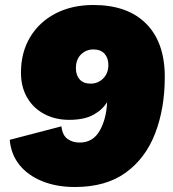

<svg xmlns="http://www.w3.org/2000/svg" viewBox="-20 -736 691 769"><path d="M280 13Q206 13 148.5 -10.5Q91 -34 57.5 -76Q24 -118 19 -176L226 -230Q230 -194 250.5 -179.5Q271 -165 299 -165Q352 -165 379 -212Q406 -259 409 -327Q391 -297 354.5 -276.5Q318 -256 257 -256Q201 -256 157 -279.5Q113 -303 88.5 -345.5Q64 -388 64 -445Q64 -526 100.5 -587Q137 -648 202.5 -682Q268 -716 354 -716Q491 -716 565.5 -641Q640 -566 640 -428Q640 -302 601.5 -202Q563 -102 483.5 -44.5Q404 13 280 13ZM343 -401Q372 -401 393 -421.5Q414 -442 414 -476Q414 -504 398.5 -521Q383 -538 354 -538Q325 -538 304.5 -518Q284 -498 284 -463Q284 -435 299 -418Q314 -401 343 -401Z"/></svg>

Font: Prodigy Sans Black
Style: Italic
Weight: 900
Italic angle: -13°
Designer: Wei Huang
Foundry: Wei Huang
Version: Version 1.003; ttfautohint (v1.8.3)